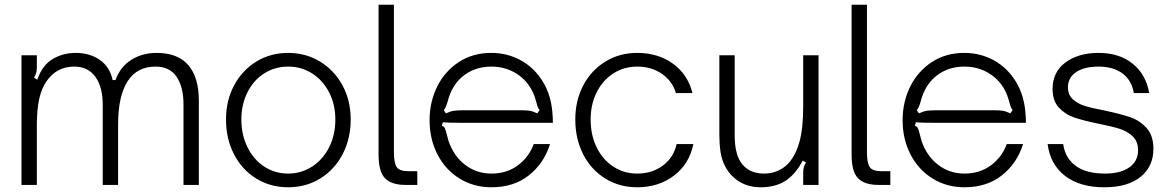

<svg xmlns="http://www.w3.org/2000/svg" viewBox="-20 -783 4954 813"><path d="M71 0V-549H136V-501Q136 -485 133.5 -475Q131 -465 124 -454L138 -446Q159 -507 203 -533Q247 -559 300 -559Q360 -559 402.5 -529.5Q445 -500 457 -444H469Q490 -501 536.5 -530Q583 -559 643 -559Q733 -559 777.5 -507Q822 -455 822 -357V0H757V-341Q757 -414 728 -457.5Q699 -501 638 -501Q561 -501 521 -440Q501 -409 490.5 -363.5Q480 -318 480 -251V0H415V-341Q415 -414 384 -457.5Q353 -501 294 -501Q220 -501 177 -439Q156 -409 146 -364Q136 -319 136 -251V0Z M937 -277Q937 -357 971 -421Q1005 -485 1065 -522Q1125 -559 1200 -559Q1275 -559 1335.5 -522Q1396 -485 1430.5 -421Q1465 -357 1465 -277Q1465 -196 1431 -130.5Q1397 -65 1336.5 -27.5Q1276 10 1200 10Q1125 10 1065 -27Q1005 -64 971 -129.5Q937 -195 937 -277ZM1400 -277Q1400 -340 1374 -391Q1348 -442 1302.5 -471.5Q1257 -501 1200 -501Q1144 -501 1098.5 -472Q1053 -443 1027.5 -391.5Q1002 -340 1002 -277Q1002 -212 1028 -159.5Q1054 -107 1099 -77.5Q1144 -48 1200 -48Q1256 -48 1302 -78Q1348 -108 1374 -160Q1400 -212 1400 -277Z M1697 0Q1638 0 1610.5 -28Q1583 -56 1583 -128V-763H1648V-138Q1648 -94 1659.5 -76Q1671 -58 1711 -58H1747V0Z M1799 -274Q1799 -351 1831 -416Q1863 -481 1922.5 -520Q1982 -559 2060 -559Q2129 -559 2186.5 -527Q2244 -495 2280 -435Q2316 -375 2320 -293Q2321 -284 2321 -263H1937Q1880 -263 1855 -265L1851 -250Q1860 -248 1863.5 -240.5Q1867 -233 1871 -217Q1876 -196 1879 -187Q1901 -122 1949.5 -85Q1998 -48 2061 -48Q2126 -48 2173 -83Q2220 -118 2240 -173H2309Q2284 -92 2220 -41Q2156 10 2061 10Q1986 10 1926 -27Q1866 -64 1832.5 -129Q1799 -194 1799 -274ZM1868 -303Q1888 -312 1902.5 -314Q1917 -316 1937 -316H2192Q2210 -316 2223 -314Q2236 -312 2255 -303L2265 -317Q2257 -325 2252 -347Q2245 -372 2240 -384Q2217 -439 2169 -470Q2121 -501 2061 -501Q2001 -501 1955.5 -471.5Q1910 -442 1887 -388Q1881 -375 1874 -348Q1871 -338 1867.5 -330Q1864 -322 1859 -317Z M2416 -277Q2416 -357 2449.5 -421Q2483 -485 2543 -522Q2603 -559 2678 -559Q2767 -559 2830 -513Q2893 -467 2912 -389H2842Q2827 -440 2782.5 -470.5Q2738 -501 2678 -501Q2622 -501 2577 -472Q2532 -443 2506.5 -392Q2481 -341 2481 -277Q2481 -211 2506.5 -159Q2532 -107 2577 -77.5Q2622 -48 2678 -48Q2742 -48 2787.5 -82.5Q2833 -117 2845 -173H2916Q2899 -89 2834 -39.5Q2769 10 2678 10Q2603 10 2543 -27Q2483 -64 2449.5 -129.5Q2416 -195 2416 -277Z M3053 -74Q3036 -105 3031 -139.5Q3026 -174 3026 -212V-549H3091V-209Q3091 -138 3115 -99Q3147 -48 3215 -48Q3278 -48 3320 -93Q3350 -127 3365.5 -183.5Q3381 -240 3381 -332V-549H3446V0H3381V-48Q3381 -64 3383.5 -74Q3386 -84 3393 -95L3379 -103Q3348 -44 3305.5 -17Q3263 10 3201 10Q3151 10 3113 -12.5Q3075 -35 3053 -74Z M3700 0Q3641 0 3613.5 -28Q3586 -56 3586 -128V-763H3651V-138Q3651 -94 3662.5 -76Q3674 -58 3714 -58H3750V0Z M3802 -274Q3802 -351 3834 -416Q3866 -481 3925.5 -520Q3985 -559 4063 -559Q4132 -559 4189.5 -527Q4247 -495 4283 -435Q4319 -375 4323 -293Q4324 -284 4324 -263H3940Q3883 -263 3858 -265L3854 -250Q3863 -248 3866.5 -240.5Q3870 -233 3874 -217Q3879 -196 3882 -187Q3904 -122 3952.5 -85Q4001 -48 4064 -48Q4129 -48 4176 -83Q4223 -118 4243 -173H4312Q4287 -92 4223 -41Q4159 10 4064 10Q3989 10 3929 -27Q3869 -64 3835.5 -129Q3802 -194 3802 -274ZM3871 -303Q3891 -312 3905.5 -314Q3920 -316 3940 -316H4195Q4213 -316 4226 -314Q4239 -312 4258 -303L4268 -317Q4260 -325 4255 -347Q4248 -372 4243 -384Q4220 -439 4172 -470Q4124 -501 4064 -501Q4004 -501 3958.5 -471.5Q3913 -442 3890 -388Q3884 -375 3877 -348Q3874 -338 3870.5 -330Q3867 -322 3862 -317Z M4416 -173H4482Q4490 -114 4534.5 -81Q4579 -48 4659 -48Q4724 -48 4761.5 -74Q4799 -100 4799 -147Q4799 -184 4776.5 -205.5Q4754 -227 4721 -237.5Q4688 -248 4632 -259Q4569 -272 4530 -285Q4491 -298 4464 -327Q4437 -356 4437 -406Q4437 -478 4491.5 -518.5Q4546 -559 4632 -559Q4720 -559 4776.5 -513Q4833 -467 4846 -389H4781Q4772 -443 4733 -472Q4694 -501 4632 -501Q4571 -501 4536.5 -477.5Q4502 -454 4502 -413Q4502 -382 4522.5 -363Q4543 -344 4573.5 -334.5Q4604 -325 4657 -315Q4724 -301 4765 -287Q4806 -273 4835 -241Q4864 -209 4864 -153Q4864 -78 4809.5 -34Q4755 10 4656 10Q4552 10 4489.5 -38.5Q4427 -87 4416 -173Z"/></svg>

Font: Open Sauce Sans Light
Style: Regular
Weight: 300
Designer: Alfredo Marco Pradil
Foundry: Creative Sauce Fz LLC
Version: Version 1.477